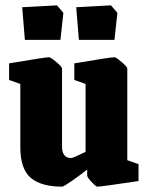

<svg xmlns="http://www.w3.org/2000/svg" viewBox="-20 -686 553 718"><path d="M56 -136V-372L14 -387V-449Q150 -472 163 -472Q169 -472 190.5 -454Q212 -436 212 -430V-138Q212 -95 246 -95Q253 -95 300 -118V-372L258 -387V-449Q393 -472 408 -472Q414 -472 435 -454Q456 -436 456 -430V-87L498 -72V-9Q359 12 344 12Q339 12 322.5 -5.5Q306 -23 306 -29V-52Q281 -32 249.5 -10Q218 12 212 12Q134 12 95 -21Q56 -54 56 -136ZM73 -537 63 -659 193 -666 217 -638 206 -537ZM275 -537 265 -659 395 -666 419 -638 408 -537Z"/></svg>

Font: Grenze ExtraBold
Style: Regular
Weight: 800
Designer: Renata Polastri
Foundry: Omnibus-Type
Version: Version 1.002; ttfautohint (v1.8)